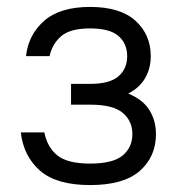

<svg xmlns="http://www.w3.org/2000/svg" viewBox="-20 -527 525 554"><path d="M240 -507Q327 -507 371 -467Q415 -427 415 -365Q415 -330 399 -302Q383 -274 350 -257Q392 -240 411 -209.5Q430 -179 430 -140Q430 -75 383.5 -34Q337 7 240 7Q143 7 95.5 -34.5Q48 -76 40 -145H108Q116 -103 145 -79Q174 -55 240 -55Q306 -55 334 -78.5Q362 -102 362 -140Q362 -178 334 -201.5Q306 -225 240 -225H185V-285H240Q297 -285 322 -307Q347 -329 347 -365Q347 -401 322 -423Q297 -445 240 -445Q183 -445 157 -423Q131 -401 123 -365H55Q62 -427 107.5 -467Q153 -507 240 -507Z"/></svg>

Font: Retni Sans
Style: Regular
Weight: 400
Designer: Vitaly Kuzmin
Foundry: ParaType Ltd.
Version: Version 1.00;March 2, 2019;FontCreator 11.5.0.2425 64-bit; t